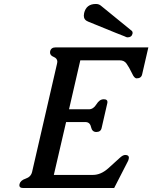

<svg xmlns="http://www.w3.org/2000/svg" viewBox="-20 -933 764 963"><path d="M605.5 -750.5Q603 -750.5 421.9 -824.7Q400.4 -833 400.4 -854.5Q400.4 -860.4 401.9 -867.2Q412.6 -913.1 460.9 -913.1Q476.1 -913.1 486.3 -904.3L642.1 -777.3Q646.5 -770.5 644.5 -763.7Q640.1 -745.6 619.6 -745.6Q614.3 -745.6 605.5 -750.5ZM250 -55.7H446.3Q485.4 -55.7 522.5 -88.4Q559.1 -121.1 580.1 -140.6Q596.2 -155.8 607.9 -155.8Q626.5 -155.8 626.5 -142.1Q626.5 -139.2 625.5 -135.7Q624 -128.4 621.1 -123.5L552.7 9.8H94.2Q77.1 9.8 77.1 -3.9Q77.1 -6.8 78.1 -10.3Q82.5 -28.3 108.9 -37.1Q135.3 -45.9 141.1 -71.3L266.1 -613.8Q267.1 -618.7 267.6 -623Q267.6 -640.1 249.5 -647.5Q231 -654.8 231 -669.4Q231 -672.4 231.4 -675.3Q235.8 -695.3 258.8 -695.3H724.1L692.9 -560.1Q688.5 -540 665.5 -540Q653.3 -540 642.6 -564.5Q626.5 -597.7 614.3 -614.3Q603 -630.4 580.6 -630.4Q580.1 -630.4 579.1 -630.4H382.8L326.2 -384.8H425.8Q448.2 -384.8 463.9 -410.2Q479 -435.1 500 -435.1Q500.5 -435.1 501 -435.1Q519 -435.1 519 -421.4Q519 -418.5 518.1 -415L489.7 -291Q485.4 -271 462.9 -271Q441.9 -271 436.5 -295.9Q431.2 -320.8 408.2 -320.8H311.5Z"/></svg>

Font: Caudex
Style: Bold
Weight: 700
Italic angle: -13°
Version: Version 1.04